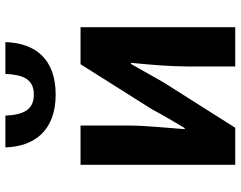

<svg xmlns="http://www.w3.org/2000/svg" viewBox="-108 -764 872 695"><g transform="rotate(-90 327.5 -416.0)"><path d="M333 -650C463 -650 520 -725 523 -832H408C405 -768 389 -729 333 -729C277 -729 260 -768 257 -832H142C145 -725 205 -650 333 -650ZM221 -560H79V0H213L377 -259C396 -291 425 -345 444 -377H448C441 -305 435 -233 435 -176V0H577V-560H443L279 -300C263 -268 230 -214 212 -183H208C213 -252 221 -327 221 -383Z"/></g></svg>

Font: Spoqa Han Sans Neo Bold
Style: Bold
Weight: 700
Designer: [Spoqa Han Sans Neo] Dong-huui Kim  Younghwa Kang  Yujin Lee  [Noto Sans] Ryoko NISHIZUKA  (kana & ideographs); Paul D. 
Foundry: Spoqa (http://www.spoqa-han-sans.com)
Version: Version 1.100;hotconv 1.0.109;makeotfexe 2.5.65596